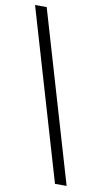

<svg xmlns="http://www.w3.org/2000/svg" viewBox="-111 -797 501 894"><g transform="rotate(10 140.0 -350.0)"><path d="M-20 -752H35L271 52H216Z"/></g></svg>

Font: Pathway Extreme Condensed Thin
Style: Italic
Weight: 250
Width: 3
Italic angle: -8°
Version: Version 1.001;gftools[0.9.26]